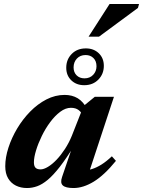

<svg xmlns="http://www.w3.org/2000/svg" viewBox="-20 -935 721 968"><path d="M293 -43 348 -204.5H356.5Q315 -137 281.8 -94.2Q248.5 -51.5 220.5 -28.2Q192.5 -5 167.2 4Q142 13 116 13Q85 13 60.2 0.8Q35.5 -11.5 21 -35.8Q6.5 -60 6.5 -97Q6.5 -141 22.5 -190.5Q38.5 -240 66.5 -287Q94.5 -334 132.2 -372.5Q170 -411 214.2 -433.8Q258.5 -456.5 305.5 -456.5Q344 -456.5 372 -439.5Q400 -422.5 421 -383.5L398 -350Q391.5 -368.5 376.5 -380Q361.5 -391.5 337.5 -391.5Q310.5 -391.5 283.8 -371.5Q257 -351.5 233 -319.2Q209 -287 190.8 -249.5Q172.5 -212 161.8 -176.8Q151 -141.5 151 -116.5Q151 -97.5 159.2 -89.2Q167.5 -81 184.5 -81Q200.5 -81 221.8 -93.8Q243 -106.5 265 -129.5Q287 -152.5 307.2 -183.5Q327.5 -214.5 342 -250L401.5 -401L458 -447H554.5L419 -36L397 -75.5Q420.5 -75.5 443.8 -82.8Q467 -90 491.8 -105.5Q516.5 -121 544 -147L564.5 -124Q505.5 -51.5 452.5 -19.2Q399.5 13 351 13Q311 13 296.8 0Q282.5 -13 293 -43ZM413 -691Q452.5 -691 478 -666.5Q503.5 -642 503.5 -603Q503.5 -562 476 -533.8Q448.5 -505.5 404.5 -505.5Q365 -505.5 339.5 -530Q314 -554.5 314 -593.5Q314 -635 341.5 -663Q369 -691 413 -691ZM406 -540Q433 -540 449.8 -557.8Q466.5 -575.5 466.5 -601Q466.5 -627 451.2 -642.2Q436 -657.5 411.5 -657.5Q384.5 -657.5 367.8 -639.8Q351 -622 351 -595Q351 -570.5 366.2 -555.2Q381.5 -540 406 -540ZM426.5 -750 532.5 -915H681L675.5 -895L479 -750Z"/></svg>

Font: Newsreader 16pt 16pt
Style: Bold Italic
Weight: 700
Italic angle: -17°
Version: Version 1.003